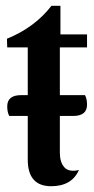

<svg xmlns="http://www.w3.org/2000/svg" viewBox="-20 -629 325 664"><path d="M281 -465H187V-300H274Q281 -287 281 -267Q281 -228 233 -228H187V-101Q187 -68 202.5 -50.5Q218 -33 253 -41Q228 15 157 15Q76 15 76 -77V-228H12Q5 -241 5 -261Q5 -300 53 -300H76V-465H5L4 -495Q100 -534 158 -609H189V-510H281Z"/></svg>

Font: Sansita
Style: Regular
Weight: 400
Designer: Pablo Cosgaya
Foundry: Omnibus-Type
Version: Version 1.006;hotconv 1.0.109;makeotfexe 2.5.65596